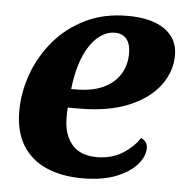

<svg xmlns="http://www.w3.org/2000/svg" viewBox="-45 -590 622 644"><g transform="rotate(5 266.0 -268.0)"><path d="M254 10Q186 10 134 -12.5Q82 -35 53.5 -81Q25 -127 25 -197Q25 -259 47 -320.5Q69 -382 111.5 -433Q154 -484 216.5 -515Q279 -546 360 -546Q440 -546 484.5 -515Q529 -484 529 -428Q529 -373 494 -326Q459 -279 391 -250.5Q323 -222 223 -222H186Q185 -212 185 -203.5Q185 -195 185 -187Q185 -132 213 -98.5Q241 -65 297 -65Q347 -65 383.5 -88Q420 -111 440 -142Q451 -137 456.5 -128.5Q462 -120 462 -109Q462 -82 438.5 -54.5Q415 -27 369 -8.5Q323 10 254 10ZM192 -285H208Q262 -285 299 -302Q336 -319 355.5 -349.5Q375 -380 375 -421Q375 -452 361.5 -469Q348 -486 321 -486Q299 -486 277.5 -472.5Q256 -459 238.5 -433Q221 -407 209 -369.5Q197 -332 192 -285Z"/></g></svg>

Font: Noto Serif
Style: Italic
Weight: 400
Italic angle: -12°
Designer: Monotype Design Team
Foundry: Monotype Imaging Inc.
Version: Version 2.013